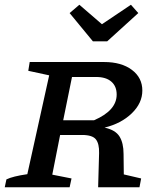

<svg xmlns="http://www.w3.org/2000/svg" viewBox="-25 -788 676 808"><path d="M-5 0 2 -33Q28 -46 90 -55L182 -471L94 -490L100 -527H413Q486 -527 530 -494Q574 -461 574 -407Q574 -354 529.5 -311Q485 -268 415 -251Q461 -241 478 -213.5Q495 -186 495 -140L496 -54L569 -37L562 0H388L392 -144Q393 -183 378.5 -201.5Q364 -220 320 -220H228L195 -53L276 -37L268 0ZM380 -464H278L241 -282H371Q466 -323 466 -390Q466 -425 443.5 -444.5Q421 -464 380 -464ZM366 -614 268 -733 309 -768 404 -686 526 -768 557 -733 426 -614Z"/></svg>

Font: Piazzolla SC Medium
Style: Italic
Weight: 500
Italic angle: -11.3°
Designer: Juan Pablo del Peral
Foundry: Huerta Tipografica
Version: Version 1.330